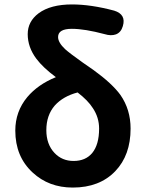

<svg xmlns="http://www.w3.org/2000/svg" viewBox="-20 -832 656 866"><path d="M308 14Q200 14 127 -54Q49 -126 49 -243Q49 -329 103 -394Q151 -451 232 -484Q174 -527 144 -567Q105 -619 105 -678Q105 -735 154 -772Q208 -812 305 -812Q390 -812 495 -784Q550 -767 534 -714Q526 -686 503 -677Q481 -669 452 -678Q362 -702 304 -702Q242 -702 242 -665Q242 -640 274 -610Q294 -592 353 -550Q385 -528 402 -516Q486 -455 523 -404Q569 -338 569 -252Q569 -132 500 -60Q429 14 308 14ZM312 -106Q366 -106 396 -142Q427 -180 427 -252Q427 -302 399 -344Q377 -379 330 -415Q265 -398 227 -356Q189 -312 189 -245Q189 -181 226 -142Q260 -106 312 -106Z"/></svg>

Font: GenSenRounded TW B
Style: Regular
Weight: 700
Version: Version 1.501;PS 1;hotconv 16.6.51;makeotf.lib2.5.65220